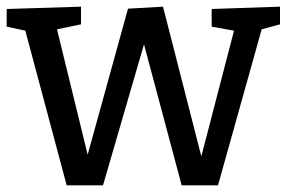

<svg xmlns="http://www.w3.org/2000/svg" viewBox="-25 -554 860 576"><path d="M610 -527 815 -534V-481L760 -466L629 2H520L407 -421L284 2H175L51 -462L-5 -474V-527L218 -534V-481L146 -466L238 -90L359 -528L464 -534L579 -85L677 -462L610 -474Z"/></svg>

Font: Bitter Medium
Style: Regular
Weight: 500
Designer: Sol Matas, and Bitter project Authors
Foundry: Sol Matas
Version: Version 2.001